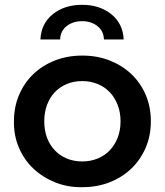

<svg xmlns="http://www.w3.org/2000/svg" viewBox="-20 -771 685 798"><path d="M38 -267Q38 -327 59.5 -377Q81 -427 118.5 -463Q156 -499 208 -519.5Q260 -540 322 -540Q384 -540 436 -519.5Q488 -499 526 -463Q564 -427 585.5 -377Q607 -327 607 -267Q607 -207 585.5 -157Q564 -107 526 -70.5Q488 -34 436 -13.5Q384 7 322 7Q262 8 209.5 -13Q157 -34 118.5 -70.5Q80 -107 58.5 -157.5Q37 -208 38 -267ZM481 -267Q481 -304 469 -335Q457 -366 436 -388Q415 -410 385.5 -422Q356 -434 322 -434Q287 -434 258 -422Q229 -410 208 -388Q187 -366 175.5 -335Q164 -304 164 -267Q164 -229 175.5 -198.5Q187 -168 208 -146Q229 -124 258 -112Q287 -100 322 -100Q356 -100 385.5 -112Q415 -124 436 -146Q457 -168 469 -198.5Q481 -229 481 -267ZM321 -751Q394 -751 442.5 -712Q491 -673 494 -607H412Q411 -642 385 -662.5Q359 -683 321 -683Q283 -683 257 -662.5Q231 -642 230 -607H148Q151 -673 199.5 -712Q248 -751 321 -751Z"/></svg>

Font: CMG Sans SemiBold
Style: Regular
Weight: 600
Designer: Julieta Ulanovsky
Foundry: Julieta Ulanovsky
Version: Version 7.200